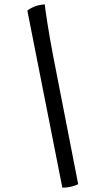

<svg xmlns="http://www.w3.org/2000/svg" viewBox="-20 -772 457 884"><path d="M267 92 106 -723Q114 -731 134 -740Q154 -749 186 -752Q189 -725 199 -661Q209 -597 225 -513L340 76Q331 81 311 86.5Q291 92 267 92Z"/></svg>

Font: Texturina 72pt 72pt Regular
Style: Bold Italic
Weight: 700
Italic angle: -11°
Designer: Guillermo Torres Carreño
Foundry: Omnibus-Type
Version: Version 1.002; ttfautohint (v1.8.3)